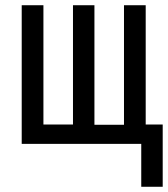

<svg xmlns="http://www.w3.org/2000/svg" viewBox="-20 -550 642 734"><path d="M602 164H520V0H63V-530H146V-74H259V-530H341V-73H454V-530H537V-74H602Z"/></svg>

Font: Iosevka Curly Extended
Style: Regular
Weight: 400
Width: 7
Monospace: yes
Designer: Belleve Invis
Foundry: Belleve Invis
Version: Version 11.1.0; ttfautohint (v1.8.3)